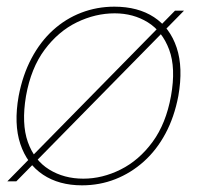

<svg xmlns="http://www.w3.org/2000/svg" viewBox="-20 -544 603 576"><path d="M2 0 505 -512H532L29 0ZM226 12Q157 12 109 -20Q61 -52 41 -112Q21 -172 36 -256Q48 -319 74.5 -369Q101 -419 139 -453.5Q177 -488 224 -506Q271 -524 323 -524Q394 -524 442 -492.5Q490 -461 510 -401Q530 -341 515 -256Q503 -193 476.5 -143.5Q450 -94 411.5 -59.5Q373 -25 326 -6.5Q279 12 226 12ZM230 -8Q287 -8 342 -35.5Q397 -63 437.5 -118Q478 -173 493 -256Q508 -340 487.5 -395Q467 -450 423.5 -477Q380 -504 324 -504Q266 -504 210.5 -477Q155 -450 114 -395Q73 -340 58 -256Q44 -173 63.5 -118Q83 -63 127.5 -35.5Q172 -8 230 -8Z"/></svg>

Font: DM Sans 12pt Thin
Style: Italic
Weight: 250
Italic angle: -10°
Version: Version 4.004;gftools[0.9.30]